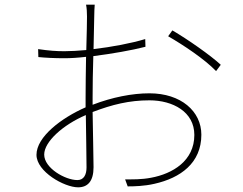

<svg xmlns="http://www.w3.org/2000/svg" viewBox="-20 -798 1040 821"><path d="M311 -28C259 -28 169 -79 169 -137C169 -192 249 -264 347 -306C348 -222 350 -130 350 -82C350 -52 339 -28 311 -28ZM376 -383C376 -432 377 -497 379 -558C458 -568 544 -583 602 -598L601 -631C542 -613 457 -597 380 -588C381 -653 383 -710 383 -729C383 -749 384 -761 385 -778H348C351 -763 352 -745 352 -727C352 -709 351 -652 349 -584C315 -581 283 -579 256 -579C221 -579 192 -581 143 -588L144 -554C175 -551 211 -549 256 -549C282 -549 314 -551 348 -555C347 -494 346 -429 346 -380V-339C243 -294 136 -213 136 -136C136 -64 255 3 314 3C355 3 380 -23 380 -83C380 -135 377 -232 376 -319C460 -351 533 -369 619 -369C719 -369 811 -320 811 -221C811 -110 718 -55 626 -38C585 -30 546 -31 515 -31L526 -1C553 -1 597 -2 640 -12C752 -37 841 -101 841 -222C841 -322 754 -399 619 -399C545 -399 459 -382 376 -350ZM699 -643C763 -606 854 -546 904 -494L924 -521C881 -561 781 -631 717 -668Z"/></svg>

Font: Noto Sans Japanese Thin
Style: Regular
Weight: 100
Designer: Ryoko NISHIZUKA (kana & ideographs); Paul D. Hunt (Latin, Greek & Cyrillic); Wenlong ZHANG (bopomofo); Sandoll Communica
Foundry: Adobe Systems Incorporated
Version: Version 1.000;PS 1;hotconv 1.0.78;makeotf.lib2.5.61930